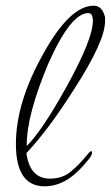

<svg xmlns="http://www.w3.org/2000/svg" viewBox="-20 -644 390 676"><path d="M137 12Q36 12 36 -137Q36 -283 132 -454Q226 -624 310 -624Q340 -624 350 -583V-570Q350 -498 239 -327Q192 -253 150.5 -198Q109 -143 73 -105Q85 -15 156 -15Q199 -15 229 -39.5Q259 -64 293 -106Q299 -112 301 -112Q304 -112 304 -107Q304 -100 297 -89Q254 -34 216 -11Q178 12 137 12ZM74 -130Q128 -183 215 -340Q307 -507 307 -570Q307 -598 291 -598Q229 -598 150 -420Q113 -332 93.5 -260Q74 -188 74 -130Z"/></svg>

Font: Lavishly Yours
Style: Regular
Weight: 400
Designer: Robert E. Leuschke
Foundry: Robert E. Leuschke
Version: Version 1.010; ttfautohint (v1.8.3)